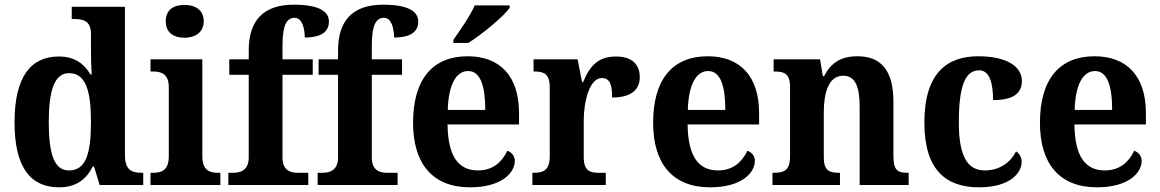

<svg xmlns="http://www.w3.org/2000/svg" viewBox="-20 -789 4947 819"><path d="M232 10C305 10 348 -24 376 -79H381L405 0H591V-52H584C539 -52 513 -66 513 -128V-760H286V-708H293C334 -708 368 -701 368 -645V-582C368 -545 369 -502 371 -471H366C340 -515 301 -548 231 -548C110 -548 42 -460 42 -267C42 -75 110 10 232 10ZM274 -62C212 -62 188 -130 188 -268C188 -402 212 -477 274 -477C346 -477 368 -402 368 -269C368 -132 346 -62 274 -62Z M767 -628C811 -628 849 -650 849 -698C849 -748 811 -768 767 -768C721 -768 687 -748 687 -698C687 -650 721 -628 767 -628ZM622 0H920V-52H909C871 -52 843 -65 843 -123V-536H622V-484H634C671 -484 700 -471 700 -417V-123C700 -65 672 -52 634 -52H622Z M954 0H1295V-52H1251C1221 -52 1185 -60 1185 -117V-470H1314V-536H1185V-592C1185 -679 1201 -713 1237 -713C1271 -713 1280 -662 1280 -629C1358 -629 1383 -659 1383 -697C1383 -733 1354 -769 1233 -769C1100 -769 1041 -698 1041 -574V-536H958V-470H1041V-117C1041 -60 1002 -52 975 -52H954Z M1335 0H1676V-52H1632C1602 -52 1566 -60 1566 -117V-470H1695V-536H1566V-592C1566 -679 1582 -713 1618 -713C1652 -713 1661 -662 1661 -629C1739 -629 1764 -659 1764 -697C1764 -733 1735 -769 1614 -769C1481 -769 1422 -698 1422 -574V-536H1339V-470H1422V-117C1422 -60 1383 -52 1356 -52H1335Z M1914 -619V-606H1978C2038 -644 2131 -721 2154 -756V-766H2005C1986 -721 1942 -660 1914 -619ZM1985 10C2120 10 2176 -52 2176 -103C2176 -125 2161 -140 2144 -146C2122 -99 2083 -62 2019 -62C1935 -62 1891 -122 1889 -258H2194V-307C2194 -466 2111 -549 1975 -549C1827 -549 1742 -453 1742 -265C1742 -91 1825 10 1985 10ZM2050 -320H1890C1893 -427 1925 -486 1977 -486C2029 -486 2050 -423 2050 -320Z M2251 0H2564V-52H2534C2497 -52 2470 -60 2470 -119V-274C2470 -355 2494 -456 2547 -456C2582 -456 2591 -428 2591 -373C2665 -373 2709 -401 2709 -460C2709 -512 2678 -548 2608 -548C2532 -548 2496 -509 2467 -438H2463L2444 -536H2256V-484H2259C2300 -484 2325 -475 2325 -416V-124C2325 -61 2297 -52 2255 -52H2251Z M3009 10C3144 10 3200 -52 3200 -103C3200 -125 3185 -140 3168 -146C3146 -99 3107 -62 3043 -62C2959 -62 2915 -122 2913 -258H3218V-307C3218 -466 3135 -549 2999 -549C2851 -549 2766 -453 2766 -265C2766 -91 2849 10 3009 10ZM3074 -320H2914C2917 -427 2949 -486 3001 -486C3053 -486 3074 -423 3074 -320Z M3275 0H3563V-52H3559C3518 -52 3494 -61 3494 -117V-310C3494 -392 3514 -466 3577 -466C3630 -466 3647 -416 3647 -331V0H3856V-52H3852C3810 -52 3791 -61 3791 -123V-355C3791 -490 3737 -549 3638 -549C3564 -549 3524 -519 3495 -464H3490L3478 -536H3280V-484H3284C3325 -484 3350 -475 3350 -419V-121C3350 -61 3323 -52 3281 -52H3275Z M4156 10C4287 10 4338 -50 4338 -99C4338 -118 4329 -134 4314 -143C4292 -98 4245 -62 4181 -62C4102 -62 4070 -131 4070 -267C4070 -439 4104 -489 4157 -489C4203 -489 4216 -430 4216 -362C4316 -362 4339 -401 4339 -444C4339 -503 4278 -549 4153 -549C4024 -549 3923 -482 3923 -266C3923 -62 4017 10 4156 10Z M4659 10C4794 10 4850 -52 4850 -103C4850 -125 4835 -140 4818 -146C4796 -99 4757 -62 4693 -62C4609 -62 4565 -122 4563 -258H4868V-307C4868 -466 4785 -549 4649 -549C4501 -549 4416 -453 4416 -265C4416 -91 4499 10 4659 10ZM4724 -320H4564C4567 -427 4599 -486 4651 -486C4703 -486 4724 -423 4724 -320Z"/></svg>

Font: Noto Serif Georgian SemiCondensed Bold
Style: Regular
Weight: 700
Width: 4
Designer: Monotype Design Team, Akaki Razmadze
Foundry: Google LLC
Version: Version 2.003